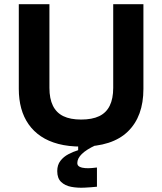

<svg xmlns="http://www.w3.org/2000/svg" viewBox="-20 -680 768 909"><path d="M439 204Q411 207 378.5 208.5Q346 210 317 204.5Q288 199 269.5 181.5Q251 164 251 130Q251 101 266 81.5Q281 62 304 50Q327 38 350 31V8L432 1V8Q389 28 367.5 49Q346 70 346 92Q346 104 357 109.5Q368 115 384 116Q400 117 415.5 115.5Q431 114 439 113ZM365 14Q304 14 256.5 1.5Q209 -11 174 -34.5Q139 -58 115.5 -91.5Q92 -125 80.5 -167Q69 -209 69 -259V-660H214V-264Q214 -213 230.5 -179.5Q247 -146 280 -130Q313 -114 364 -114Q416 -114 449.5 -130Q483 -146 499.5 -179.5Q516 -213 516 -264V-660H659V-259Q659 -129 585.5 -57.5Q512 14 365 14Z"/></svg>

Font: Bricolage Grotesque
Style: Bold
Weight: 700
Designer: Mathieu Triay
Foundry: Atelier Triay
Version: Version 1.001;gftools[0.9.33.dev8+g029e19f]